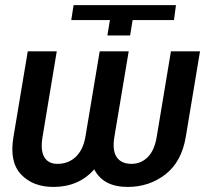

<svg xmlns="http://www.w3.org/2000/svg" viewBox="-20 -732 827 762"><path d="M33.4 -188.6 90.2 -528.4H205.3L148.8 -188.6Q139.9 -134.9 155.9 -108.3Q171.9 -81.7 207.4 -81.7Q228.7 -81.7 247 -88.4Q265.3 -95.2 279.7 -108.5Q294 -121.8 304.2 -141.9Q314.3 -161.9 318.9 -188.6L375.7 -528.4H490.8L433.9 -188.6Q425.1 -134.9 443.2 -108.3Q461.3 -81.7 501.8 -81.7Q539.4 -81.7 566.2 -108.3Q593 -134.9 601.9 -188.6L658.4 -528.4H773.8L717.3 -188.6Q700.6 -89.8 636.7 -40.1Q572.4 9.9 486.5 9.9Q438.9 9.9 405.5 -7.3Q372.2 -24.5 354 -60Q322.8 -24.5 282.1 -7.3Q241.5 9.9 192.5 9.9Q110.1 9.9 63.2 -40.1Q16.7 -89.8 33.4 -188.6ZM262.8 -652.3 272 -711.6H678.3L670.5 -652.3H506.4L496.4 -591.3H406.2L416.2 -652.3Z"/></svg>

Font: Inter P Medium
Style: Italic
Weight: 500
Italic angle: 9.39999°
Designer: Rasmus Andersson
Foundry: rsms
Version: Version 3.018;git-588b23468